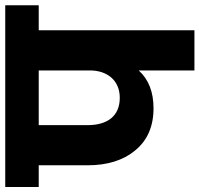

<svg xmlns="http://www.w3.org/2000/svg" viewBox="-52 -746 780 751"><g transform="rotate(-90 338.5 -370.0)"><path d="M-17 -740V-609H68V-418C68 -341 87 -279 126 -232C165 -184 220 -160 291 -160C354 -160 404 -179 439 -218V0H596V-609H694V-740ZM225 -609H439V-409C439 -341 400 -292 332 -292C260 -292 225 -341 225 -418Z"/></g></svg>

Font: Poppins
Style: Bold
Weight: 700
Designer: Ninad Kale (Devanagari), Jonny Pinhorn (Latin)
Foundry: Indian Type Foundry
Version: 4.004